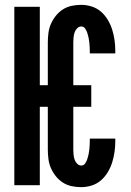

<svg xmlns="http://www.w3.org/2000/svg" viewBox="-20 -763 540 791"><path d="M315 8Q295 8 275.5 4Q256 0 239.5 -10.5Q223 -21 210.5 -36.5Q198 -52 190 -70Q182 -88 179.5 -108Q177 -128 177 -147V-323H144V0H39V-735H144V-412H177V-588Q177 -607 179.5 -627Q182 -647 190 -665Q198 -683 210.5 -698.5Q223 -714 239.5 -724.5Q256 -735 275.5 -739Q295 -743 315 -743Q337 -743 358.5 -736Q380 -729 396.5 -714.5Q413 -700 424.5 -680.5Q436 -661 442.5 -640Q449 -619 452 -597Q455 -575 455 -552V-543H350V-548Q350 -558 349.5 -568Q349 -578 348 -588Q347 -598 345 -607.5Q343 -617 340 -626.5Q337 -636 331 -645Q325 -654 315 -654Q305 -654 297.5 -646Q290 -638 287 -628.5Q284 -619 283 -608.5Q282 -598 282 -588V-412H356V-323H282V-147Q282 -137 283 -126.5Q284 -116 287 -106.5Q290 -97 297.5 -89Q305 -81 315 -81Q325 -81 331 -90Q337 -99 340 -108.5Q343 -118 345 -127.5Q347 -137 348 -147Q349 -157 349.5 -167Q350 -177 350 -187V-192H455V-183Q455 -160 452 -138Q449 -116 442.5 -95Q436 -74 424.5 -54.5Q413 -35 396.5 -20.5Q380 -6 358.5 1Q337 8 315 8Z"/></svg>

Font: Iosevka Extrabold
Style: Regular
Weight: 800
Monospace: yes
Designer: Belleve Invis
Foundry: Belleve Invis
Version: Version 32.5.0; ttfautohint (v1.8.4)